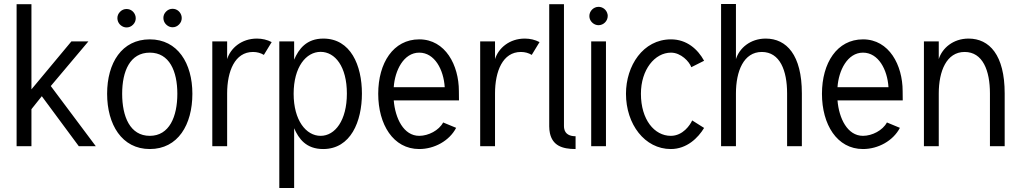

<svg xmlns="http://www.w3.org/2000/svg" viewBox="-20 -731 5096 960"><path d="M233.9 -300.8 421.9 -523.9H336.9L137.2 -284.2V-710H63V0H137.2V-185.1L189 -250L374 0H459Z M796.9 -641.1C796.9 -638.7 797.4 -635.7 797.9 -631.8C800.3 -621.1 805.7 -612.3 814 -605.5C822.3 -598.6 832 -594.7 842.8 -594.7C855 -594.7 865.7 -599.1 875 -608.4C884.3 -617.7 888.7 -628.4 888.7 -641.1C888.7 -645 888.2 -647.9 887.7 -650.4C885.3 -660.6 879.9 -669.9 871.6 -676.8C863.3 -683.6 853.5 -687 842.8 -687C830.6 -687 819.8 -682.6 810.5 -673.3C801.3 -664.1 796.9 -653.3 796.9 -641.1ZM566.9 -640.1C566.9 -635.7 567.4 -632.8 567.9 -630.9C570.3 -620.1 575.7 -611.3 584 -604.5C592.3 -597.7 602.1 -593.8 612.8 -593.8C625 -593.8 635.7 -598.1 645 -607.4C654.3 -616.7 658.7 -627.4 658.7 -640.1C658.7 -644 658.2 -647 657.7 -649.4C655.3 -659.7 649.9 -668.9 641.6 -675.8C633.3 -682.6 623.5 -686 612.8 -686C600.6 -686 589.8 -681.6 580.6 -672.4C571.3 -663.1 566.9 -652.3 566.9 -640.1ZM515.6 -262.2C515.6 -108.9 588.9 14.2 729 14.2C870.1 14.2 941.9 -107.9 941.9 -262.2C941.9 -414.6 868.2 -534.2 729 -534.2C588.9 -534.2 515.6 -416 515.6 -262.2ZM590.8 -262.2C590.8 -375 629.9 -467.8 729 -467.8C827.1 -467.8 866.7 -375 866.7 -262.2C866.7 -148.4 827.1 -51.8 729 -51.8C629.9 -51.8 590.8 -148.4 590.8 -262.2Z M1338.4 -520.5C1315.9 -532.2 1291 -538.1 1264.6 -538.1C1187.5 -538.1 1132.8 -490.2 1115.7 -435.5V-523.9H1041.5V0H1115.7V-263.7C1115.7 -375 1154.3 -471.2 1245.1 -471.2C1265.6 -471.2 1284.2 -465.8 1299.3 -456.5Z M1450.7 -523.9H1376.5V209H1450.7V-89.8C1473.6 -37.1 1510.7 14.2 1595.7 14.2C1733.9 14.2 1789.6 -124 1789.6 -263.2C1789.6 -404.3 1733.4 -538.1 1596.7 -538.1C1512.7 -538.1 1473.6 -486.3 1450.7 -432.6ZM1714.4 -263.2C1714.4 -128.9 1655.3 -51.8 1583 -51.8C1510.7 -51.8 1448.2 -128.9 1448.2 -262.2C1448.2 -396.5 1510.7 -471.7 1583 -471.7C1655.3 -471.7 1714.4 -398.4 1714.4 -263.2Z M1948.7 -294.9C1954.1 -377.9 1998 -467.8 2076.2 -467.8C2153.3 -467.8 2198.2 -382.8 2203.6 -294.9ZM1948.7 -229H2274.9C2274.9 -240.2 2274.4 -265.1 2274.4 -275.9C2274.4 -404.3 2207.5 -534.2 2076.2 -534.2C1946.3 -534.2 1871.1 -416 1871.1 -262.2C1871.1 -108.9 1945.8 14.2 2076.2 14.2C2151.9 14.2 2227.1 -26.9 2260.7 -91.8L2195.8 -118.7C2174.8 -79.1 2122.1 -51.8 2076.2 -51.8C1998 -51.8 1956.1 -139.6 1948.7 -229Z M2677.7 -520.5C2655.3 -532.2 2630.4 -538.1 2604 -538.1C2526.9 -538.1 2472.2 -490.2 2455.1 -435.5V-523.9H2380.9V0H2455.1V-263.7C2455.1 -375 2493.7 -471.2 2584.5 -471.2C2605 -471.2 2623.5 -465.8 2638.7 -456.5Z M2799.8 -101.1V-710H2726.1V-99.1C2726.1 -86.4 2727.5 -75.7 2729.5 -65.4C2742.7 -4.4 2789.1 14.2 2857.9 14.2V-49.8C2828.6 -49.8 2806.6 -60.5 2801.3 -86.4C2800.3 -90.8 2799.8 -95.7 2799.8 -101.1Z M2926.8 -650.9C2926.8 -647.9 2927.2 -644.5 2927.7 -641.6C2932.1 -621.1 2951.2 -605 2972.7 -605C2997.6 -605 3018.6 -626 3018.6 -650.9C3018.6 -654.3 3018.6 -657.2 3017.6 -660.2C3013.2 -681.2 2994.6 -696.8 2972.7 -696.8C2947.8 -696.8 2926.8 -675.8 2926.8 -650.9ZM2936 -523.9V0H3009.8V-523.9Z M3436.5 -395 3500.5 -427.2C3468.8 -484.9 3414.1 -534.2 3335 -534.2C3194.8 -534.2 3109.9 -401.9 3109.9 -262.2C3109.9 -109.9 3203.6 14.2 3334 14.2C3414.6 14.2 3470.7 -42 3500.5 -91.3L3440.9 -128.9C3430.7 -106 3394.5 -51.8 3334 -51.8C3252 -51.8 3184.6 -132.8 3184.6 -262.2C3184.6 -382.8 3253.9 -467.8 3335 -467.8C3384.8 -467.8 3426.8 -422.9 3436.5 -395Z M3659.7 0V-263.7C3659.7 -375 3698.2 -471.2 3789.1 -471.2C3879.9 -471.2 3915.5 -377.9 3915.5 -264.2V0H3989.3V-264.2C3989.3 -455.6 3913.1 -538.1 3808.6 -538.1C3731.4 -538.1 3676.8 -490.2 3659.7 -435.5V-710.9H3585.4V0Z M4167.5 -294.9C4172.9 -377.9 4216.8 -467.8 4294.9 -467.8C4372.1 -467.8 4417 -382.8 4422.4 -294.9ZM4167.5 -229H4493.7C4493.7 -240.2 4493.2 -265.1 4493.2 -275.9C4493.2 -404.3 4426.3 -534.2 4294.9 -534.2C4165 -534.2 4089.8 -416 4089.8 -262.2C4089.8 -108.9 4164.6 14.2 4294.9 14.2C4370.6 14.2 4445.8 -26.9 4479.5 -91.8L4414.6 -118.7C4393.6 -79.1 4340.8 -51.8 4294.9 -51.8C4216.8 -51.8 4174.8 -139.6 4167.5 -229Z M4673.8 0V-263.7C4673.8 -375 4712.4 -471.2 4803.2 -471.2C4894 -471.2 4929.7 -377.9 4929.7 -264.2V0H5003.4V-264.2C5003.4 -455.6 4927.2 -538.1 4822.8 -538.1C4745.6 -538.1 4690.9 -490.2 4673.8 -435.5V-523.9H4599.6V0Z"/></svg>

Font: Tuffy
Style: Regular
Weight: 500
Designer: Thatcher Ulrich, Karoly Barta and Michael Everson
Version: Version 001.270